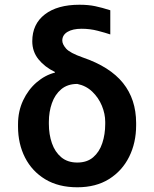

<svg xmlns="http://www.w3.org/2000/svg" viewBox="-20 -788 656 818"><path d="M117.5 -612.2Q117.5 -685.4 171 -726.6Q224.4 -767.8 318.5 -767.8Q356.5 -767.8 385.3 -761.7Q414.1 -755.7 449.9 -744.3V-641.3Q430 -648.1 396.7 -656.8Q363.3 -665.5 327.8 -665.5Q289.8 -665.5 267.6 -652.2Q245.4 -638.8 245.4 -615.1Q245.4 -599.8 261.5 -581.1Q277.7 -562.5 332.4 -543.3Q448.5 -503.6 504.1 -434.3Q559.7 -365.1 560 -264.2V-254.3Q560 -179.7 530.2 -119.9Q500.4 -60 444.4 -25Q388.5 9.9 309.3 9.9Q229.4 9.9 172.9 -24.1Q116.5 -58.2 86.6 -116.8Q56.8 -175.4 56.8 -248.6V-258.5Q56.8 -314.3 78.5 -360.3Q100.1 -406.2 136 -437.1Q171.9 -468 214.1 -478.7L213.8 -481.5Q170.5 -502.5 144 -535.3Q117.5 -568.2 117.5 -612.2ZM188.2 -268.8V-259.9Q188.2 -215.2 201.2 -177.9Q214.1 -140.6 240.9 -118.1Q267.8 -95.5 309.3 -95.5Q350.9 -95.5 377.1 -118.1Q403.4 -140.6 415.8 -178.1Q428.3 -215.6 428.3 -259.9V-268.8Q428.3 -302.9 414.1 -337.4Q399.9 -371.8 373.2 -397.4Q346.6 -422.9 309.3 -430.4Q267.8 -430.4 240.9 -407.8Q214.1 -385.3 201.2 -348.5Q188.2 -311.8 188.2 -268.8Z"/></svg>

Font: Inter UI Semi Bold
Style: Regular
Weight: 600
Designer: Rasmus Andersson
Foundry: rsms
Version: 3.2;8d6f07862